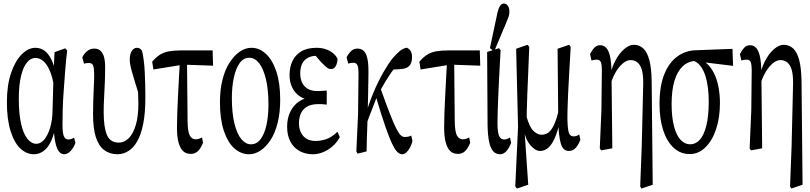

<svg xmlns="http://www.w3.org/2000/svg" viewBox="-20 -809 4579 1086"><path d="M171.9 63.5Q129.4 63.5 94.7 30.5Q60.1 -2.4 39.6 -68.6Q19 -134.8 19 -231Q19 -326.7 42.5 -395.8Q65.9 -464.8 103 -501.7Q140.1 -538.6 180.2 -538.6Q208.5 -538.6 231 -522.7Q253.4 -506.8 270.5 -472.7Q287.6 -438.5 298.3 -380.9H314L287.6 -302.7Q279.3 -367.7 262.5 -407.2Q245.6 -446.8 224.4 -464.1Q203.1 -481.4 180.7 -481.4Q153.3 -481.4 132.1 -455.3Q110.8 -429.2 98.6 -377.4Q86.4 -325.7 86.4 -251.5Q86.4 -166.5 99.1 -109.6Q111.8 -52.7 134.8 -24.2Q157.7 4.4 186 4.4Q209.5 4.4 229.7 -19Q250 -42.5 263.4 -86.2Q276.9 -129.9 277.3 -189.9L283.2 -402.3L288.6 -514.2L349.1 -535.6L359.9 -523.4Q353 -466.8 348.6 -407.5Q344.2 -348.1 340.1 -292.5Q335.9 -236.8 334.7 -188.5Q333.5 -140.1 333.5 -105Q333.5 -56.6 341.3 -38.3Q349.1 -20 366.7 -20Q375 -20 383.3 -22.9Q391.6 -25.9 398.9 -30.8L406.7 -1Q397 26.4 379.6 44.9Q362.3 63.5 342.3 63.5Q326.7 63.5 313.7 48.3Q300.8 33.2 292.5 -5.9Q284.2 -44.9 282.7 -115.7L296.9 -114.3Q287.6 -51.8 270 -12.9Q252.4 25.9 227.1 44.7Q201.7 63.5 171.9 63.5Z M644.5 63.5Q601.1 63.5 569.6 40Q538.1 16.6 522.2 -33Q506.3 -82.5 506.3 -162.6Q506.3 -201.2 507.6 -242.2Q508.8 -283.2 510.7 -320.8Q512.7 -358.4 512.7 -385.7Q512.7 -418.9 507.8 -435.8Q502.9 -452.6 482.9 -452.6Q475.6 -452.6 468 -451.7Q460.4 -450.7 455.6 -448.2L445.3 -484.4Q456.1 -506.8 473.6 -520.5Q491.2 -534.2 512.7 -534.2Q537.6 -534.2 551 -519.3Q564.5 -504.4 569.6 -482.2Q574.7 -460 574.7 -436Q574.7 -387.7 573 -343Q571.3 -298.3 568.8 -256.6Q566.4 -214.8 566.4 -175.8Q566.4 -89.4 584.7 -45.9Q603 -2.4 652.3 -2.4Q684.1 -2.4 709.2 -28.3Q734.4 -54.2 748.5 -103.3Q762.7 -152.3 762.7 -222.7Q762.7 -244.1 761.5 -270Q760.3 -295.9 759.8 -329.1H772.9V-249Q749 -327.1 736.3 -368.7Q723.6 -410.2 718.8 -432.1Q713.9 -454.1 713.9 -472.7Q713.9 -503.4 725.6 -521Q737.3 -538.6 754.4 -538.6Q764.2 -538.6 771 -534.2Q777.8 -529.8 783.7 -521.5Q795.4 -469.7 798.8 -400.6Q802.2 -331.5 802.2 -255.9Q802.2 -168.5 789.8 -107.2Q777.3 -45.9 755.6 -8.8Q733.9 28.3 705.1 45.9Q676.3 63.5 644.5 63.5Z M847.7 -416 840.8 -460Q861.8 -484.9 883.8 -499Q905.8 -513.2 935.5 -518.6Q965.3 -523.9 1004.9 -523.9H1182.6L1185.1 -437.5L1016.6 -443.4ZM1059.1 61.5Q1032.2 61.5 1015.4 45.4Q998.5 29.3 989.7 -3.7Q981 -36.6 981 -85.9Q981 -127 982.7 -174.8Q984.4 -222.7 987.3 -274.2Q990.2 -325.7 992.7 -378.7Q995.1 -431.6 998.5 -481.4H1037.6L1041 -121.6Q1042 -61.5 1054 -41.3Q1065.9 -21 1087.4 -21Q1095.7 -21 1105 -23.9Q1114.3 -26.9 1122.6 -31.7L1128.4 -1.5Q1115.2 31.2 1098.9 46.4Q1082.5 61.5 1059.1 61.5Z M1388.2 63.5Q1343.3 63.5 1305.9 30.5Q1268.6 -2.4 1246.3 -68.6Q1224.1 -134.8 1224.1 -231Q1224.1 -302.7 1238.8 -359.6Q1253.4 -416.5 1279.3 -456.1Q1305.2 -495.6 1336.4 -517.1Q1367.7 -538.6 1402.3 -538.6Q1447.3 -538.6 1484.1 -504.4Q1521 -470.2 1543 -404.8Q1564.9 -339.4 1564.9 -245.1Q1564.9 -173.3 1550.8 -115.7Q1536.6 -58.1 1511.2 -18.6Q1485.8 21 1454.1 42.2Q1422.4 63.5 1388.2 63.5ZM1399.4 7.3Q1432.6 7.3 1454.6 -22.7Q1476.6 -52.7 1487.5 -103.5Q1498.5 -154.3 1498.5 -216.8Q1498.5 -303.2 1483.9 -362.5Q1469.2 -421.9 1445.1 -452.1Q1420.9 -482.4 1390.1 -482.4Q1356.9 -482.4 1335.2 -451.7Q1313.5 -420.9 1302.5 -369.1Q1291.5 -317.4 1291.5 -254.9Q1291.5 -168.5 1306.2 -109.6Q1320.8 -50.8 1345.5 -21.7Q1370.1 7.3 1399.4 7.3Z M1748.5 63.5Q1707.5 63.5 1674.6 45.4Q1641.6 27.3 1622.8 -7.6Q1604 -42.5 1604 -92.3Q1604 -140.6 1622.3 -177.5Q1640.6 -214.4 1672.4 -235.8Q1704.1 -257.3 1744.1 -257.3V-242.7Q1704.1 -245.1 1675.8 -264.2Q1647.5 -283.2 1632.6 -314.5Q1617.7 -345.7 1617.7 -384.3Q1617.7 -428.2 1633.8 -462.9Q1649.9 -497.6 1683.6 -518.1Q1717.3 -538.6 1770 -538.6Q1798.3 -538.6 1821.5 -531Q1844.7 -523.4 1862.3 -509.5Q1879.9 -495.6 1889.2 -476.6Q1889.2 -454.1 1879.6 -436.3Q1870.1 -418.5 1852.5 -418.5Q1843.3 -418.5 1835.7 -422.6Q1828.1 -426.8 1818.6 -435.5Q1809.1 -444.3 1794.9 -459L1754.9 -505.9H1810.1L1818.4 -484.9Q1805.7 -489.7 1794.4 -491.5Q1783.2 -493.2 1771 -493.2Q1741.7 -493.2 1720.9 -481.9Q1700.2 -470.7 1689.2 -448.7Q1678.2 -426.8 1678.2 -394Q1678.2 -363.3 1689.2 -340.8Q1700.2 -318.4 1721.7 -306.2Q1743.2 -293.9 1775.9 -293.9Q1787.6 -293.9 1799.3 -294.9Q1811 -295.9 1828.1 -296.9V-217.3Q1809.1 -219.7 1800.3 -220Q1791.5 -220.2 1783.2 -220.2Q1750 -220.2 1728.3 -211.4Q1706.5 -202.6 1694.1 -186.8Q1681.6 -170.9 1676.3 -152.1Q1670.9 -133.3 1670.9 -113.3Q1670.9 -83.5 1681.6 -60.5Q1692.4 -37.6 1712.9 -24.7Q1733.4 -11.7 1764.2 -11.7Q1793.5 -11.7 1823.5 -21.2Q1853.5 -30.8 1889.2 -64L1901.9 -32.7Q1883.3 0 1858.4 20.8Q1833.5 41.5 1805.7 52.5Q1777.8 63.5 1748.5 63.5Z M2002.4 60.1 1995.6 47.4 2005.4 -167.5 2007.8 -396.5Q2007.8 -423.8 2002.2 -439Q1996.6 -454.1 1979 -454.1Q1970.7 -454.1 1963.6 -452.9Q1956.5 -451.7 1949.7 -449.2L1940.4 -484.9Q1952.1 -507.3 1966.8 -520.8Q1981.4 -534.2 2001.5 -534.2Q2038.1 -534.2 2052.2 -497.6Q2064 -467.3 2064 -412.6Q2064 -408.7 2064 -404.3Q2064 -403.3 2064 -390.1Q2063 -344.2 2062.3 -282.5Q2061.5 -220.7 2059.6 -163.6V-157.7Q2058.6 -124.5 2057.4 -90.1Q2056.2 -55.7 2054.9 -21.5Q2053.7 12.7 2053.7 47.4ZM2044.9 -81.5 2029.8 -125H2039.1L2045.4 -148.9Q2064 -217.3 2090.6 -281.2Q2117.2 -345.2 2146.5 -396.7Q2175.8 -448.2 2201.2 -480Q2224.6 -507.3 2242.7 -521.5Q2260.7 -535.6 2280.8 -539.1Q2293.5 -534.2 2302 -521.7Q2310.5 -509.3 2310.5 -484.9Q2310.5 -452.1 2294.7 -436Q2278.8 -419.9 2249 -418.5L2179.7 -413.6L2256.3 -476.1Q2229.5 -448.7 2206.3 -417.2Q2183.1 -385.7 2162.4 -351.6Q2141.6 -317.4 2120.6 -279.8L2114.7 -270Q2103 -237.3 2091.8 -209.5Q2080.6 -181.6 2069.1 -151.6Q2057.6 -121.6 2044.9 -81.5ZM2254.9 63.5Q2242.2 63.5 2228.8 51.8Q2215.3 40 2198.7 5.9Q2182.1 -28.3 2159.2 -94.5Q2136.2 -160.6 2104 -270L2129.9 -315.9Q2163.1 -222.7 2185.1 -166.3Q2207 -109.9 2221.7 -81.5Q2236.3 -53.2 2247.1 -43.7Q2257.8 -34.2 2268.1 -34.2Q2280.8 -34.2 2291.5 -36.6Q2302.2 -39.1 2306.2 -42.5L2313 -10.7Q2307.1 11.7 2297.6 28.3Q2288.1 44.9 2277.3 54.2Q2266.6 63.5 2254.9 63.5Z M2358.9 -416 2352.1 -460Q2373 -484.9 2395 -499Q2417 -513.2 2446.8 -518.6Q2476.6 -523.9 2516.1 -523.9H2693.8L2696.3 -437.5L2527.8 -443.4ZM2570.3 61.5Q2543.5 61.5 2526.6 45.4Q2509.8 29.3 2501 -3.7Q2492.2 -36.6 2492.2 -85.9Q2492.2 -127 2493.9 -174.8Q2495.6 -222.7 2498.5 -274.2Q2501.5 -325.7 2503.9 -378.7Q2506.3 -431.6 2509.8 -481.4H2548.8L2552.2 -121.6Q2553.2 -61.5 2565.2 -41.3Q2577.1 -21 2598.6 -21Q2606.9 -21 2616.2 -23.9Q2625.5 -26.9 2633.8 -31.7L2639.6 -1.5Q2626.5 31.2 2610.1 46.4Q2593.8 61.5 2570.3 61.5Z M2808.1 63.5Q2784.2 63.5 2769 45.9Q2753.9 28.3 2746.3 -8.3Q2738.8 -44.9 2737.8 -102.5L2735.4 -515.1L2802.7 -536.6L2811.5 -524.9Q2806.6 -435.1 2803.2 -370.8Q2799.8 -306.6 2798.1 -260.7Q2796.4 -214.8 2795.2 -180.4Q2793.9 -146 2793.9 -115.7Q2793.9 -58.1 2803.5 -39.1Q2813 -20 2831.5 -20Q2840.8 -20 2848.6 -22.9Q2856.4 -25.9 2864.7 -30.8L2871.1 -1Q2861.3 25.9 2845.2 44.7Q2829.1 63.5 2808.1 63.5ZM2751 -536.6 2794.4 -740.2Q2801.3 -767.6 2810.3 -778.3Q2819.3 -789.1 2829.6 -789.1Q2842.8 -789.1 2852.1 -776.6Q2861.3 -764.2 2861.3 -744.1Q2861.3 -728.5 2857.4 -716.3Q2853.5 -704.1 2843.8 -681.6L2775.4 -519Z M2894.5 245.6 2910.2 -92.3 2899.4 -533.2 2964.4 -555.7 2973.6 -543.9Q2970.2 -454.6 2967.3 -387.7Q2964.4 -320.8 2962.4 -269.5Q2960.4 -218.3 2959.5 -176.5Q2958.5 -134.8 2958.5 -95.2L2946.8 -70.8L2967.8 235.8L2903.8 257.3ZM3197.8 44.9Q3163.6 44.9 3151.6 1.2Q3139.6 -42.5 3137.7 -119.1V-122.6L3133.8 -533.2L3199.2 -555.7L3208 -543.9Q3203.1 -454.1 3199.2 -389.6Q3195.3 -325.2 3193.4 -279.8Q3191.4 -235.4 3190.4 -200.2Q3189.5 -179.2 3189.5 -159.2Q3189.5 -146 3189.5 -133.3Q3190.9 -76.7 3198 -57.1Q3205.1 -37.6 3224.6 -37.6Q3232.9 -37.6 3241.2 -40.5Q3249.5 -43.5 3256.3 -48.3L3262.7 -18.6Q3252.9 8.3 3237.1 26.6Q3221.2 44.9 3197.8 44.9ZM3035.2 44.9Q3008.3 44.9 2980.5 12.9Q2952.6 -19 2939.5 -83.5H2938L2957 -154.3Q2974.6 -89.4 2997.6 -68.1Q3020.5 -46.9 3043 -46.9Q3064 -46.9 3080.8 -58.3Q3097.7 -69.8 3112.8 -101.1Q3127.9 -132.3 3141.1 -189.9L3156.7 -166.5H3155.3Q3142.6 -92.3 3124.8 -44.9Q3106.9 2.4 3084.5 23.7Q3062 44.9 3035.2 44.9Z M3372.6 29.8 3381.8 -187.5 3384.3 -414.1Q3384.3 -441.4 3378.9 -456.5Q3373.5 -471.7 3356 -471.7Q3347.7 -471.7 3340.6 -470.5Q3333.5 -469.2 3325.7 -466.8L3317.4 -503.4Q3329.1 -525.9 3342 -539.6Q3355 -553.2 3375 -553.2Q3397.5 -553.2 3411.6 -535.4Q3425.8 -517.6 3432.4 -481Q3439 -444.3 3439 -384.8V-383.3L3443.4 29.8L3379.9 41.5ZM3601.1 245.6 3609.9 16.6 3618.2 -335Q3618.2 -339.4 3618.2 -343.3Q3618.2 -385.7 3610.8 -412.6Q3602.5 -441.9 3585.9 -455.6Q3569.3 -469.2 3546.9 -469.2Q3525.4 -469.2 3503.4 -450.9Q3481.4 -432.6 3463.6 -402.6Q3445.8 -372.6 3435.1 -337.4L3424.3 -355H3425.8Q3435.1 -416 3458.3 -461.4Q3481.4 -506.8 3510.3 -531.2Q3539.1 -555.7 3564.9 -555.7Q3595.7 -555.7 3617.9 -535.6Q3640.1 -515.6 3652.6 -470.2Q3665 -424.8 3666 -345.7L3671.9 235.8L3608.4 257.3Z M3881.3 62.5Q3829.6 62.5 3791.3 27.8Q3752.9 -6.8 3731.7 -70.8Q3710.4 -134.8 3710.4 -220.7Q3710.4 -322.3 3737.5 -389.2Q3764.6 -456.1 3811.8 -490Q3858.9 -523.9 3918 -524.9L4123 -532.7L4126.5 -436.5L3922.4 -461.4L3913.1 -464.4Q3870.6 -461.9 3840.6 -433.1Q3810.5 -404.3 3794.7 -351.3Q3778.8 -298.3 3778.8 -220.7Q3778.8 -146.5 3792.2 -95.2Q3805.7 -43.9 3829.3 -18.3Q3853 7.3 3883.8 7.3Q3914.6 7.3 3938 -18.3Q3961.4 -43.9 3975.1 -98.1Q3988.8 -152.3 3988.8 -234.9Q3988.8 -273.4 3984.4 -310.5Q3980 -347.7 3970 -379.6Q3960 -411.6 3942.4 -435.1Q3924.8 -458.5 3897.9 -467.3L3907.2 -482.4Q3945.8 -477.5 3973.1 -454.1Q4000.5 -430.7 4018.1 -395.8Q4035.6 -360.8 4043.9 -317.1Q4052.2 -273.4 4052.2 -226.6Q4052.2 -144 4030.5 -78.6Q4008.8 -13.2 3969.7 24.7Q3930.7 62.5 3881.3 62.5Z M4220.2 29.8 4229.5 -187.5 4231.9 -414.1Q4231.9 -441.4 4226.6 -456.5Q4221.2 -471.7 4203.6 -471.7Q4195.3 -471.7 4188.2 -470.5Q4181.2 -469.2 4173.3 -466.8L4165 -503.4Q4176.8 -525.9 4189.7 -539.6Q4202.6 -553.2 4222.7 -553.2Q4245.1 -553.2 4259.3 -535.4Q4273.4 -517.6 4280 -481Q4286.6 -444.3 4286.6 -384.8V-383.3L4291 29.8L4227.5 41.5ZM4448.7 245.6 4457.5 16.6 4465.8 -335Q4465.8 -339.4 4465.8 -343.3Q4465.8 -385.7 4458.5 -412.6Q4450.2 -441.9 4433.6 -455.6Q4417 -469.2 4394.5 -469.2Q4373 -469.2 4351.1 -450.9Q4329.1 -432.6 4311.3 -402.6Q4293.5 -372.6 4282.7 -337.4L4272 -355H4273.4Q4282.7 -416 4305.9 -461.4Q4329.1 -506.8 4357.9 -531.2Q4386.7 -555.7 4412.6 -555.7Q4443.4 -555.7 4465.6 -535.6Q4487.8 -515.6 4500.2 -470.2Q4512.7 -424.8 4513.7 -345.7L4519.5 235.8L4456.1 257.3Z"/></svg>

Font: Scarab Serif
Style: Regular
Weight: 400
Designer: John Roberts
Foundry: Scarab
Version: 1.0